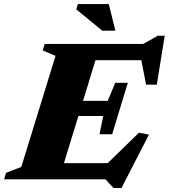

<svg xmlns="http://www.w3.org/2000/svg" viewBox="-54 -904 850 968"><path d="M226 -622.5 161.5 -649.5 171 -682.5H452.5L243.5 0H-33.5L-23.5 -32.5L53.5 -62.5ZM650.5 -642 673.5 -600.5H327L352 -682.5H668L742 -724H776.5L736.5 -477H682.5ZM518.5 44 477.5 0H143L169 -81.5H526.5L449 -42.5L646.5 -235L697 -225.5L558.5 44ZM511.5 -227H447.5L466.5 -319H241L264 -395.5H489L527 -486.5H590.5L551 -357ZM527.5 -749.5H461.5L330.5 -857L338.5 -883.5H494.5Z"/></svg>

Font: Newsreader ExtraBold
Style: Italic
Weight: 800
Italic angle: -17°
Designer: Hugues Gentile
Foundry: Production Type
Version: Version 1.003